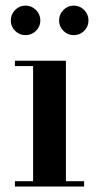

<svg xmlns="http://www.w3.org/2000/svg" viewBox="-20 -682 360 702"><path d="M221 -460V-19.5H287.5V0H34.5V-19.5H101V-440.5H34.5V-460ZM249.5 -553.5Q227.5 -553.5 211.8 -569.2Q196 -585 196 -607Q196 -629.5 211.8 -645.5Q227.5 -661.5 249.5 -661.5Q272 -661.5 287.8 -645.5Q303.5 -629.5 303.5 -607Q303.5 -585 287.8 -569.2Q272 -553.5 249.5 -553.5ZM73.5 -553.5Q51 -553.5 35.2 -569.2Q19.5 -585 19.5 -607Q19.5 -629.5 35.2 -645.5Q51 -661.5 73.5 -661.5Q95.5 -661.5 111.5 -645.5Q127.5 -629.5 127.5 -607Q127.5 -585 111.5 -569.2Q95.5 -553.5 73.5 -553.5Z"/></svg>

Font: Bodoni Moda SemiBold
Style: Regular
Weight: 600
Designer: Owen Earl
Foundry: indestructible type
Version: Version 2.005; ttfautohint (v1.8.4.7-5d5b)